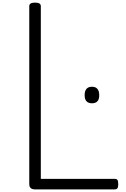

<svg xmlns="http://www.w3.org/2000/svg" viewBox="-20 -1443 958 1463"><path d="M247 0Q203 0 203 -40V-1396Q203 -1410 214 -1416.5Q225 -1423 247 -1423Q269 -1423 280 -1416.5Q291 -1410 291 -1396V-80H854Q869 -80 875 -71.5Q881 -63 881 -40Q881 -18 875 -9Q869 0 854 0ZM681 -656Q653 -656 639 -671.5Q625 -687 625 -718Q625 -750 639 -766Q653 -782 681 -782Q708 -782 722 -766Q736 -750 736 -718Q737 -687 722.5 -671.5Q708 -656 681 -656Z"/></svg>

Font: Playwrite FR Trad
Style: Regular
Weight: 400
Designer: Veronika Burian, José Scaglione
Foundry: TypeTogether
Version: Version 1.000